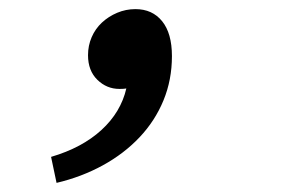

<svg xmlns="http://www.w3.org/2000/svg" viewBox="-20 -197 640 421"><path d="M104 204 92 147Q160 127 202.5 88Q245 49 257 -3Q252 -2 242 -2Q214 -2 193.5 -22Q173 -42 173 -76Q173 -97 181 -115.5Q189 -134 203.5 -147.5Q218 -161 237 -169Q256 -177 277 -177Q314 -177 335.5 -150.5Q357 -124 357 -74Q357 -22 338.5 23Q320 68 286 104Q252 140 205.5 165.5Q159 191 104 204Z"/></svg>

Font: Source Code Pro Semibold
Style: Italic
Weight: 600
Italic angle: -11°
Monospace: yes
Designer: Paul D. Hunt, Teo Tuominen
Foundry: Adobe Systems Incorporated
Version: Version 1.050;PS 1.000;hotconv 16.6.51;makeotf.lib2.5.65220